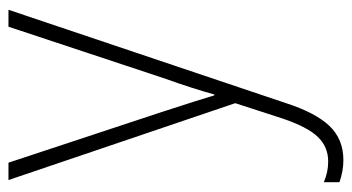

<svg xmlns="http://www.w3.org/2000/svg" viewBox="-204 -364 811 442"><g transform="rotate(-90 201.0 -143.5)"><path d="M7 -529H47L164 -175Q179 -129 187.5 -102Q196 -75 202 -55H204Q217 -103 242 -173L360 -529H399L184 110Q162 178 131.5 210Q101 242 53 242Q28 242 2 233V197Q14 202 25.5 204.5Q37 207 50 207Q83 207 106 183.5Q129 160 149 101L184 -7Z"/></g></svg>

Font: Noto Sans Ethiopic SemiCondensed ExtraLight
Style: Regular
Weight: 200
Width: 4
Designer: Monotype Design Team
Foundry: Monotype Imaging Inc.
Version: Version 2.102; ttfautohint (v1.8.4.7-5d5b)